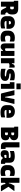

<svg xmlns="http://www.w3.org/2000/svg" viewBox="3436 -4276 857 7770"><g transform="rotate(90 3865.0 -391.5)"><path d="M427 -326Q446 -293 464 -263Q482 -233 501 -200Q508 -189 514.5 -183.5Q521 -178 531 -178Q534 -178 537 -178Q540 -178 543 -178H571Q571 -134 571 -91.5Q571 -49 571 -4Q571 1 568 4Q565 7 560 7Q548 7 533 7Q518 7 504 7Q462 7 436 0Q410 -7 391 -25Q372 -43 353 -79Q332 -121 311 -162.5Q290 -204 268 -245ZM13 -700Q92 -700 171 -700Q250 -700 329 -700Q391 -700 436 -686Q481 -672 510 -644.5Q539 -617 552.5 -576Q566 -535 566 -481V-434Q566 -382 550.5 -341.5Q535 -301 505.5 -272.5Q476 -244 436 -229Q396 -214 346 -214Q309 -214 271 -214Q233 -214 196 -214L185 -207V-374Q213 -374 241 -374Q269 -374 296 -374Q319 -374 332.5 -379.5Q346 -385 351.5 -398Q357 -411 357 -434V-466Q357 -483 353.5 -493Q350 -503 343 -509Q336 -517 324.5 -519.5Q313 -522 299 -522Q253 -522 207.5 -522Q162 -522 116 -522Q70 -522 24 -522Q19 -522 16 -525Q13 -528 13 -533Q13 -575 13 -616Q13 -657 13 -700ZM251 0Q202 0 155 0Q108 0 59 0Q54 0 51 -3.5Q48 -7 48 -11Q48 -91 48 -169Q48 -247 48 -325Q48 -403 48 -481Q48 -559 48 -639H265L251 -621Q251 -577 251 -534Q251 -491 251 -448Q251 -390 251 -333Q251 -276 251 -218.5Q251 -161 251 -100Q251 -73 251 -47.5Q251 -22 251 0Z M892 -564Q973 -564 1030 -535Q1087 -506 1117 -453.5Q1147 -401 1147 -329V-235Q1147 -232 1145.5 -229.5Q1144 -227 1142 -226Q1140 -225 1136 -225H905Q890 -225 875.5 -225Q861 -225 847 -225H788V-321H965Q965 -325 965 -327.5Q965 -330 965 -336Q965 -355 961 -368Q957 -381 949 -389Q941 -398 928.5 -402Q916 -406 899 -406Q867 -406 849.5 -388.5Q832 -371 832 -338V-217Q832 -206 833.5 -196Q835 -186 838.5 -178Q842 -170 848 -164Q859 -153 880.5 -147.5Q902 -142 943 -143Q975 -143 1002.5 -145.5Q1030 -148 1057 -154Q1084 -160 1112 -168H1132Q1132 -132 1132 -96.5Q1132 -61 1132 -25Q1132 -23 1131 -21Q1130 -19 1128 -17Q1119 -8 1089 0Q1059 8 1016.5 12.5Q974 17 928 17Q855 17 800.5 1.5Q746 -14 709 -44Q672 -74 653.5 -118Q635 -162 635 -219V-328Q635 -380 652.5 -423Q670 -466 704 -498Q738 -530 785.5 -547Q833 -564 892 -564Z M1507 -563Q1542 -563 1574 -558.5Q1606 -554 1628.5 -547.5Q1651 -541 1657 -534Q1659 -533 1659.5 -530.5Q1660 -528 1660 -526Q1660 -484 1660 -442.5Q1660 -401 1660 -359H1640Q1609 -370 1579.5 -376Q1550 -382 1512 -382Q1484 -382 1464 -373.5Q1444 -365 1433.5 -346.5Q1423 -328 1423 -298V-250Q1423 -228 1429.5 -211.5Q1436 -195 1449 -184Q1460 -175 1475.5 -170Q1491 -165 1512 -165Q1538 -165 1559 -167.5Q1580 -170 1599.5 -175Q1619 -180 1640 -187H1660Q1660 -146 1660 -104.5Q1660 -63 1660 -21Q1660 -19 1659.5 -17Q1659 -15 1657 -13Q1651 -7 1628.5 -0.5Q1606 6 1574 10.5Q1542 15 1507 15Q1439 15 1386 -0.5Q1333 -16 1296 -46.5Q1259 -77 1240.5 -122.5Q1222 -168 1222 -227V-319Q1222 -389 1254 -444Q1286 -499 1349.5 -531Q1413 -563 1507 -563Z M1926 -547Q1930 -547 1932 -545.5Q1934 -544 1935.5 -542Q1937 -540 1937 -536Q1937 -494 1937 -450.5Q1937 -407 1937 -364.5Q1937 -322 1937 -280Q1937 -238 1937 -198Q1937 -184 1944 -175.5Q1951 -167 1965 -167Q1978 -167 1990.5 -169.5Q2003 -172 2015 -177.5Q2027 -183 2039.5 -192.5Q2052 -202 2065 -215V-85H2024Q2007 -58 1985.5 -36Q1964 -14 1936.5 -1.5Q1909 11 1874 11Q1844 11 1818.5 0.5Q1793 -10 1774.5 -30.5Q1756 -51 1746.5 -81.5Q1737 -112 1737 -152Q1737 -188 1737 -227Q1737 -266 1737 -306Q1737 -346 1737 -387Q1737 -427 1737 -467.5Q1737 -508 1737 -547Q1784 -547 1831.5 -547Q1879 -547 1926 -547ZM2232 -547Q2236 -547 2238 -545.5Q2240 -544 2241.5 -542Q2243 -540 2243 -536Q2243 -463 2243 -390.5Q2243 -318 2243 -244.5Q2243 -171 2243 -98Q2243 -80 2243 -63Q2243 -46 2243 -30Q2243 -14 2243 0Q2216 0 2180.5 0Q2145 0 2111.5 0Q2078 0 2054 0Q2051 0 2048.5 -1.5Q2046 -3 2044.5 -5Q2043 -7 2043 -11Q2043 -100 2043 -189.5Q2043 -279 2043 -368.5Q2043 -458 2043 -547Q2069 -547 2103.5 -547Q2138 -547 2172.5 -547Q2207 -547 2232 -547Z M2513 -444H2561Q2571 -481 2586 -506.5Q2601 -532 2623.5 -544.5Q2646 -557 2677 -557Q2693 -557 2701 -554Q2709 -551 2712 -547Q2715 -545 2716 -542.5Q2717 -540 2717 -535Q2717 -528 2717 -504.5Q2717 -481 2717 -450Q2717 -419 2717 -388.5Q2717 -358 2717 -336H2697Q2679 -341 2661.5 -344Q2644 -347 2626 -347Q2602 -347 2582 -341.5Q2562 -336 2545 -326Q2528 -316 2513 -302ZM2540 0Q2514 0 2479 0Q2444 0 2409 0Q2374 0 2348 0Q2345 0 2343 -0.5Q2341 -1 2339.5 -2.5Q2338 -4 2337.5 -6Q2337 -8 2337 -11Q2337 -29 2337 -65.5Q2337 -102 2337 -149.5Q2337 -197 2337 -249.5Q2337 -302 2337 -353.5Q2337 -405 2337 -449Q2337 -476 2337 -501Q2337 -526 2337 -547Q2366 -547 2401.5 -547Q2437 -547 2471.5 -547Q2506 -547 2529 -547Q2533 -547 2535 -545.5Q2537 -544 2538.5 -542Q2540 -540 2540 -536Q2540 -482 2540 -428.5Q2540 -375 2540 -321.5Q2540 -268 2540 -214.5Q2540 -161 2540 -107.5Q2540 -54 2540 0Z M3015 -156Q3051 -156 3063 -164Q3075 -172 3075 -182Q3075 -188 3071.5 -194Q3068 -200 3057.5 -204.5Q3047 -209 3028 -211L2955 -221Q2890 -230 2849 -249Q2808 -268 2788.5 -299.5Q2769 -331 2769 -377Q2769 -421 2787 -455.5Q2805 -490 2840.5 -514Q2876 -538 2928 -550.5Q2980 -563 3049 -563Q3095 -563 3130.5 -558.5Q3166 -554 3189.5 -547.5Q3213 -541 3222 -536Q3226 -535 3227.5 -533Q3229 -531 3229.5 -528.5Q3230 -526 3230 -521Q3230 -485 3230 -445Q3230 -405 3230 -366H3210Q3181 -375 3152.5 -381.5Q3124 -388 3093.5 -392Q3063 -396 3027 -396Q3000 -396 2983 -393Q2966 -390 2958 -384Q2950 -378 2950 -369Q2950 -361 2955 -355Q2960 -349 2972 -346Q2984 -343 3004 -340L3075 -331Q3134 -324 3174 -303Q3214 -282 3234.5 -248.5Q3255 -215 3255 -171Q3255 -109 3226.5 -67.5Q3198 -26 3141 -4.5Q3084 17 2998 17Q2961 17 2924 14Q2887 11 2855 6.5Q2823 2 2800.5 -3.5Q2778 -9 2770 -13Q2767 -16 2766 -18Q2765 -20 2765 -24Q2765 -62 2765 -103.5Q2765 -145 2765 -186H2785Q2812 -177 2837 -171Q2862 -165 2888.5 -162Q2915 -159 2946 -157.5Q2977 -156 3015 -156Z M3375 -11Q3375 -40 3375 -75Q3375 -110 3375 -147.5Q3375 -185 3375 -222.5Q3375 -260 3375 -294.5Q3375 -329 3375 -359H3363Q3358 -359 3352.5 -359Q3347 -359 3341 -359Q3335 -359 3329.5 -359Q3324 -359 3318 -359Q3314 -359 3310.5 -362Q3307 -365 3307 -370Q3307 -414 3307 -458.5Q3307 -503 3307 -547Q3331 -547 3357.5 -547Q3384 -547 3411 -547Q3438 -547 3464.5 -547Q3491 -547 3516 -547Q3541 -547 3564 -547Q3567 -547 3569.5 -545.5Q3572 -544 3573.5 -541.5Q3575 -539 3575 -535Q3575 -483 3575 -426.5Q3575 -370 3575 -313.5Q3575 -257 3575 -201Q3575 -145 3575 -92Q3575 -77 3575 -61.5Q3575 -46 3575 -31Q3575 -16 3575 0Q3527 0 3480.5 0Q3434 0 3386 0Q3382 0 3378.5 -3.5Q3375 -7 3375 -11ZM3357 -800Q3378 -800 3407.5 -800Q3437 -800 3469.5 -800Q3502 -800 3531.5 -800Q3561 -800 3582 -800Q3587 -800 3590 -797Q3593 -794 3593 -789V-627Q3572 -627 3542.5 -627Q3513 -627 3480.5 -627Q3448 -627 3418.5 -627Q3389 -627 3368 -627Q3363 -627 3360 -630Q3357 -633 3357 -638Z M3818 -547Q3823 -547 3826 -545Q3829 -543 3831.5 -539.5Q3834 -536 3835 -530Q3846 -473 3857 -413.5Q3868 -354 3879 -292Q3890 -230 3901 -164H3921Q3927 -205 3934 -244.5Q3941 -284 3948 -322Q3955 -360 3962 -398Q3969 -436 3975.5 -472.5Q3982 -509 3989 -547Q4035 -547 4081 -547Q4127 -547 4172 -547Q4178 -547 4181 -544.5Q4184 -542 4185.5 -537.5Q4187 -533 4185 -528Q4168 -462 4151.5 -396Q4135 -330 4119 -264Q4103 -198 4086 -132Q4069 -66 4053 0Q3986 0 3920.5 0Q3855 0 3801 0Q3788 0 3779.5 -3Q3771 -6 3765.5 -15Q3760 -24 3755 -42Q3744 -87 3732 -135Q3720 -183 3707.5 -233.5Q3695 -284 3682.5 -336Q3670 -388 3656.5 -441Q3643 -494 3630 -547Q3677 -547 3724 -547Q3771 -547 3818 -547Z M4492 -564Q4573 -564 4630 -535Q4687 -506 4717 -453.5Q4747 -401 4747 -329V-235Q4747 -232 4745.5 -229.5Q4744 -227 4742 -226Q4740 -225 4736 -225H4505Q4490 -225 4475.5 -225Q4461 -225 4447 -225H4388V-321H4565Q4565 -325 4565 -327.5Q4565 -330 4565 -336Q4565 -355 4561 -368Q4557 -381 4549 -389Q4541 -398 4528.5 -402Q4516 -406 4499 -406Q4467 -406 4449.5 -388.5Q4432 -371 4432 -338V-217Q4432 -206 4433.5 -196Q4435 -186 4438.5 -178Q4442 -170 4448 -164Q4459 -153 4480.5 -147.5Q4502 -142 4543 -143Q4575 -143 4602.5 -145.5Q4630 -148 4657 -154Q4684 -160 4712 -168H4732Q4732 -132 4732 -96.5Q4732 -61 4732 -25Q4732 -23 4731 -21Q4730 -19 4728 -17Q4719 -8 4689 0Q4659 8 4616.5 12.5Q4574 17 4528 17Q4455 17 4400.5 1.5Q4346 -14 4309 -44Q4272 -74 4253.5 -118Q4235 -162 4235 -219V-328Q4235 -380 4252.5 -423Q4270 -466 4304 -498Q4338 -530 4385.5 -547Q4433 -564 4492 -564Z M5458 0Q5420 0 5371.5 0Q5323 0 5276 0Q5229 0 5195 0Q5161 0 5153 0Q5148 0 5145 -3Q5142 -6 5142 -11Q5142 -92 5142 -171Q5142 -250 5142 -328.5Q5142 -407 5142 -485.5Q5142 -564 5142 -645H5352L5343 -618Q5343 -575 5343 -540Q5343 -505 5343 -464Q5343 -427 5343 -390Q5343 -353 5343 -315.5Q5343 -278 5343 -240.5Q5343 -203 5343 -164Q5352 -164 5360.5 -164Q5369 -164 5377.5 -164Q5386 -164 5394 -164Q5416 -164 5428.5 -169.5Q5441 -175 5446.5 -186Q5452 -197 5452 -213V-235Q5452 -251 5446 -262Q5440 -273 5427 -278Q5414 -283 5393 -283H5277L5279 -374H5526V-344Q5587 -334 5622 -299Q5657 -264 5657 -195V-174Q5657 -118 5633 -79Q5609 -40 5564 -20Q5519 0 5458 0ZM5107 -700Q5191 -700 5276.5 -700Q5362 -700 5451 -700Q5502 -700 5540 -688Q5578 -676 5603 -654.5Q5628 -633 5640.5 -603.5Q5653 -574 5653 -539V-518Q5653 -482 5640 -452.5Q5627 -423 5602.5 -402.5Q5578 -382 5544.5 -371Q5511 -360 5471 -360Q5416 -360 5374 -360Q5332 -360 5293 -360L5279 -351L5277 -419Q5310 -419 5339 -419Q5368 -419 5400 -419Q5418 -419 5430 -424.5Q5442 -430 5448.5 -441.5Q5455 -453 5455 -469V-487Q5455 -499 5452 -507.5Q5449 -516 5443 -522Q5436 -529 5425 -532.5Q5414 -536 5397 -536Q5351 -536 5304 -536Q5257 -536 5210.5 -536Q5164 -536 5118 -536Q5113 -536 5110 -539.5Q5107 -543 5107 -547Q5107 -586 5107 -623.5Q5107 -661 5107 -700Z M5739 -566Q5739 -612 5739 -660.5Q5739 -709 5739 -750Q5763 -750 5782.5 -750Q5802 -750 5819.5 -750Q5837 -750 5854 -750Q5871 -750 5890.5 -750Q5910 -750 5934 -750Q5938 -750 5940 -748.5Q5942 -747 5943.5 -744.5Q5945 -742 5945 -739Q5945 -685 5945 -631.5Q5945 -578 5945 -524.5Q5945 -471 5945 -417.5Q5945 -364 5945 -311Q5945 -258 5945 -204Q5945 -200 5946 -197Q5947 -194 5949 -192Q5952 -190 5955 -188.5Q5958 -187 5963 -187Q5969 -187 5974 -187Q5979 -187 5983 -187Q5987 -187 5991.5 -187Q5996 -187 6001 -187H6009Q6009 -145 6009 -99.5Q6009 -54 6009 -11Q6009 -7 6006 -3.5Q6003 0 5998 0Q5986 0 5974 0Q5962 0 5949.5 0Q5937 0 5921.5 0Q5906 0 5885 0Q5853 0 5826.5 -9Q5800 -18 5780 -36Q5760 -54 5749.5 -81Q5739 -108 5739 -144Q5739 -197 5739 -249.5Q5739 -302 5739 -355Q5739 -408 5739 -461Q5739 -514 5739 -566Z M6566 -352Q6566 -332 6566 -312Q6566 -292 6566 -271.5Q6566 -251 6566 -230.5Q6566 -210 6566 -190Q6566 -184 6568.5 -179Q6571 -174 6577 -173Q6578 -172 6580 -171.5Q6582 -171 6585 -171Q6586 -171 6587 -171Q6588 -171 6590 -171H6613Q6613 -131 6613 -91Q6613 -51 6613 -11Q6613 -6 6610 -3Q6607 0 6602 0Q6597 0 6574.5 0Q6552 0 6535 0Q6503 0 6473.5 -9Q6444 -18 6421.5 -35.5Q6399 -53 6386 -79Q6373 -105 6373 -140Q6373 -173 6373 -206Q6373 -239 6373 -272Q6373 -283 6373 -293Q6373 -303 6373 -313.5Q6373 -324 6373 -334Q6373 -357 6365 -370Q6357 -383 6338 -388.5Q6319 -394 6284 -394Q6254 -394 6224.5 -391Q6195 -388 6166.5 -382.5Q6138 -377 6110 -368H6090Q6090 -405 6090 -441.5Q6090 -478 6090 -514Q6090 -518 6091 -520.5Q6092 -523 6093 -524Q6100 -531 6131.5 -539.5Q6163 -548 6208.5 -554Q6254 -560 6302 -560Q6371 -560 6420.5 -548Q6470 -536 6502.5 -510.5Q6535 -485 6550.5 -446Q6566 -407 6566 -352ZM6247 -166Q6247 -149 6254.5 -141.5Q6262 -134 6279 -134Q6300 -134 6319 -138.5Q6338 -143 6355.5 -151.5Q6373 -160 6390 -173L6399 -80H6367Q6353 -52 6331.5 -32Q6310 -12 6280 -1Q6250 10 6212 10Q6166 10 6131.5 -7Q6097 -24 6078.5 -55.5Q6060 -87 6060 -131V-170Q6060 -204 6070.5 -232Q6081 -260 6101.5 -279.5Q6122 -299 6151.5 -309.5Q6181 -320 6219 -320Q6257 -320 6292.5 -320Q6328 -320 6357.5 -320Q6387 -320 6410 -320Q6418 -320 6422 -310Q6426 -300 6427.5 -279Q6429 -258 6429 -223Q6404 -223 6379.5 -223Q6355 -223 6330 -223Q6305 -223 6281 -223Q6272 -223 6266 -221Q6260 -219 6255 -214Q6251 -210 6249 -204Q6247 -198 6247 -190Z M6947 -563Q6982 -563 7014 -558.5Q7046 -554 7068.5 -547.5Q7091 -541 7097 -534Q7099 -533 7099.5 -530.5Q7100 -528 7100 -526Q7100 -484 7100 -442.5Q7100 -401 7100 -359H7080Q7049 -370 7019.5 -376Q6990 -382 6952 -382Q6924 -382 6904 -373.5Q6884 -365 6873.5 -346.5Q6863 -328 6863 -298V-250Q6863 -228 6869.5 -211.5Q6876 -195 6889 -184Q6900 -175 6915.5 -170Q6931 -165 6952 -165Q6978 -165 6999 -167.5Q7020 -170 7039.5 -175Q7059 -180 7080 -187H7100Q7100 -146 7100 -104.5Q7100 -63 7100 -21Q7100 -19 7099.5 -17Q7099 -15 7097 -13Q7091 -7 7068.5 -0.5Q7046 6 7014 10.5Q6982 15 6947 15Q6879 15 6826 -0.5Q6773 -16 6736 -46.5Q6699 -77 6680.5 -122.5Q6662 -168 6662 -227V-319Q6662 -389 6694 -444Q6726 -499 6789.5 -531Q6853 -563 6947 -563Z M7377 0Q7350 0 7316 0Q7282 0 7248 0Q7214 0 7188 0Q7185 0 7182.5 -1.5Q7180 -3 7178.5 -5Q7177 -7 7177 -11Q7177 -91 7177 -171Q7177 -251 7177 -331.5Q7177 -412 7177 -492Q7177 -572 7177 -652Q7177 -679 7177 -704Q7177 -729 7177 -750Q7206 -750 7240.5 -750Q7275 -750 7308.5 -750Q7342 -750 7366 -750Q7370 -750 7372 -748.5Q7374 -747 7375.5 -745Q7377 -743 7377 -739Q7377 -647 7377 -560Q7377 -473 7377 -385.5Q7377 -298 7377 -203Q7377 -108 7377 0ZM7516 0Q7507 0 7501.5 -2.5Q7496 -5 7492 -12Q7490 -15 7487 -20.5Q7484 -26 7480.5 -32.5Q7477 -39 7472.5 -46.5Q7468 -54 7463 -61Q7453 -79 7446.5 -95.5Q7440 -112 7436 -133.5Q7432 -155 7427 -185H7384L7511 -353Q7547 -292 7583 -233.5Q7619 -175 7655 -117.5Q7691 -60 7726 0Q7702 0 7668.5 0Q7635 0 7596 0Q7557 0 7516 0ZM7355 -320H7397Q7403 -348 7407.5 -365.5Q7412 -383 7416.5 -395Q7421 -407 7427 -419.5Q7433 -432 7443 -451Q7452 -468 7460 -483Q7468 -498 7476.5 -514Q7485 -530 7494 -547H7696Q7699 -547 7701.5 -546Q7704 -545 7705.5 -543Q7707 -541 7707 -539Q7707 -535 7705.5 -532Q7704 -529 7700 -523Q7655 -460 7621 -414Q7587 -368 7560 -333.5Q7533 -299 7510 -273.5Q7487 -248 7464 -227Q7441 -206 7414.5 -186Q7388 -166 7355 -143Z"/></g></svg>

Font: Recursive Black
Style: Regular
Weight: 900
Version: Version 1.085